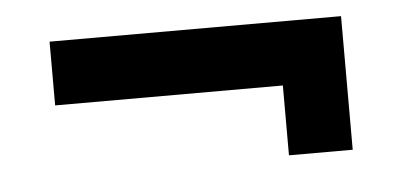

<svg xmlns="http://www.w3.org/2000/svg" viewBox="-30 -450 660 315"><g transform="rotate(-5 300.0 -293.0)"><path d="M435 -183V-298H60V-403H540V-183Z"/></g></svg>

Font: Manrope ExtraLight ExtraBold
Style: Regular
Weight: 800
Version: Version 4.504